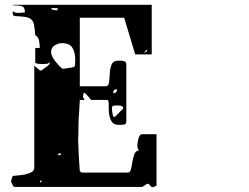

<svg xmlns="http://www.w3.org/2000/svg" viewBox="-20 -767 1040 801"><path d="M633 7Q631 9 628 10Q626 11 624 12Q622 13 620 13Q619 14 616 14Q614 14 613 13Q612 13 606.5 7Q601 1 600 0H593Q591 1 583 6.5Q575 12 573 13H40Q38 13 36 10Q34 7 32 3Q29 -1 27 -7Q26 -7 26 -10Q26 -13 27 -13Q27 -16 29.5 -23.5Q32 -31 33 -33Q39 -34 53.5 -35Q68 -36 83.5 -39Q99 -42 111 -48.5Q123 -55 123 -67V-493L147 -473H153Q155 -474 165 -482Q175 -490 180 -493L187 -500V-507Q180 -501 174 -500.5Q168 -500 160 -500Q158 -500 152.5 -500Q147 -500 141.5 -500.5Q136 -501 131.5 -502.5Q127 -504 127 -507V-567H146Q146 -580 143 -597Q140 -614 127 -620Q125 -648 122 -663.5Q119 -679 110 -686.5Q101 -694 84.5 -696.5Q68 -699 40 -700Q35 -702 34 -705.5Q33 -709 33 -713V-720Q41 -715 46.5 -714Q52 -713 57 -713Q62 -713 68.5 -714Q75 -715 84 -715Q84 -737 71.5 -741Q59 -745 33 -745V-747H613V-540H544L498 -693H313V-407H420Q433 -407 435 -423.5Q437 -440 438 -460.5Q439 -481 445.5 -497.5Q452 -514 475 -514Q477 -514 482.5 -514Q488 -514 493.5 -513Q499 -512 503 -509Q507 -506 507 -500V-260Q507 -248 495.5 -247Q484 -246 478 -246Q453 -246 444.5 -262Q436 -278 434.5 -297.5Q433 -317 433.5 -333.5Q434 -350 427 -350H360Q357 -354 347 -365.5Q337 -377 333 -380Q333 -381 331 -379Q329 -377 328 -377Q328 -371 327 -369Q326 -367 326 -365Q326 -363 327.5 -360Q329 -357 333 -350H313Q311 -323 310 -297Q308 -275 307.5 -252Q307 -229 307 -213L306 -186Q306 -181 306.5 -171Q307 -161 307 -160Q307 -148 308 -130Q309 -112 310 -95Q311 -78 312 -66Q313 -54 313 -53L320 -47H513Q523 -47 526.5 -61Q530 -75 532.5 -92Q535 -109 540.5 -123.5Q546 -138 560 -140Q555 -146 554 -150Q553 -154 553 -160Q553 -163 554 -171Q555 -179 557 -187Q559 -195 563 -201Q567 -207 573 -207H633ZM220 -733H193Q195 -726 206 -725Q217 -724 220 -724ZM294 -517Q294 -547 282.5 -567Q271 -587 238 -587Q223 -587 208 -577.5Q193 -568 193 -550Q193 -542 198 -531.5Q203 -521 210.5 -511.5Q218 -502 226 -493.5Q234 -485 240 -480Q243 -480 249.5 -481Q256 -482 263.5 -483Q271 -484 277.5 -485Q284 -486 287 -487Q288 -487 290.5 -489.5Q293 -492 293 -493ZM580 -547Q582 -547 587 -549.5Q592 -552 593 -553Q594 -554 594 -557Q594 -559 593 -560ZM468 -395Q452 -395 452 -378Q468 -378 468 -395ZM493 -313Q494 -314 494 -317Q494 -321 490.5 -323Q487 -325 482 -326Q477 -327 472.5 -327Q468 -327 465 -327Q458 -327 452.5 -326Q447 -325 447 -313Q447 -306 449.5 -293Q452 -280 453 -280H460ZM233 -128Q225 -128 220 -120H233ZM153 -13H147V-7H153Z"/></svg>

Font: Genkaimincho
Style: Regular
Weight: 800
Designer: Dr. Ken Lunde (project architect, glyph set definition & overall production); Masataka HATTORI \u670D \u90E8 \u6B63 \u8C
Foundry: Adobe Systems Incorporated
Version: Version 1.00